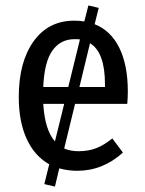

<svg xmlns="http://www.w3.org/2000/svg" viewBox="-20 -615 534 706"><path d="M256 -233 216 -69Q239 -59 269 -59Q305 -59 333.5 -70Q362 -81 393 -106L432 -54Q358 13 264 13Q230 13 198 4L182 71L143 62L161 -11Q107 -41 78 -104.5Q49 -168 49 -258Q49 -387 103.5 -463Q158 -539 253 -539Q274 -539 290 -536L305 -595L343 -586L328 -526Q387 -503 418.5 -439.5Q450 -376 450 -279Q450 -257 448 -233ZM139 -295H231L274 -470Q268 -471 254 -471Q203 -471 173 -429.5Q143 -388 139 -295ZM311 -456 272 -295H366V-305Q366 -423 311 -456ZM216 -233H139Q145 -137 182 -95Z"/></svg>

Font: Fira Sans Condensed
Style: Regular
Weight: 400
Width: 3
Designer: bBox Type GmbH & Carrois Corporate GbR & Edenspiekermann AG
Foundry: bBox Type GmbH & Carrois Corporate GbR & Edenspiekermann AG
Version: Version 4.301